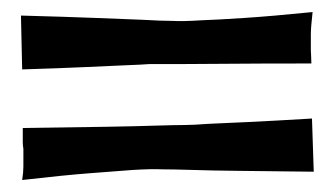

<svg xmlns="http://www.w3.org/2000/svg" viewBox="-20 -473 553 317"><path d="M17.6 -261.7Q103.5 -262.7 156.2 -263.7Q209 -264.6 237.3 -265.6Q270.5 -266.6 285.2 -266.6Q297.9 -266.6 325.2 -268.6Q348.6 -269.5 389.2 -271.5Q429.7 -273.4 495.1 -277.3L498 -189.5Q423.8 -190.4 375.5 -190.9Q327.1 -191.4 298.8 -192.4Q265.6 -193.4 248 -193.4Q230.5 -194.3 199.2 -192.4Q172.9 -190.4 128.4 -187Q84 -183.6 16.6 -175.8Q18.6 -188.5 18.6 -197.8Q18.6 -207 18.6 -213.9V-227.5Q17.6 -232.4 17.6 -238.3ZM494.1 -368.2Q407.2 -368.2 355 -367.7Q302.7 -367.2 274.4 -367.2H226.6Q213.9 -366.2 186.5 -365.2Q163.1 -364.3 122.1 -362.3Q81.1 -360.4 16.6 -358.4L14.6 -447.3Q88.9 -445.3 137.2 -443.4Q185.5 -441.4 213.9 -440.4Q247.1 -438.5 264.6 -438.5Q281.2 -437.5 312.5 -439.5Q338.9 -440.4 383.8 -443.4Q428.7 -446.3 496.1 -453.1Q493.2 -427.7 493.2 -416V-402.3V-390.6Q493.2 -385.7 493.7 -379.9Q494.1 -374 494.1 -368.2Z"/></svg>

Font: Irish Growler
Style: Regular
Weight: 400
Designer: Squid
Foundry: Font Diner, Inc DBA Sideshow
Version: Version 1.000